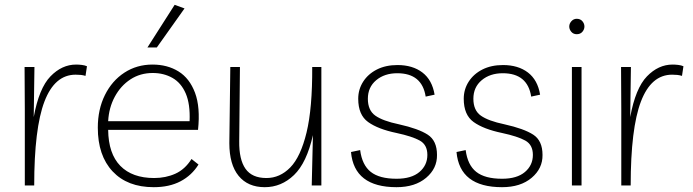

<svg xmlns="http://www.w3.org/2000/svg" viewBox="-20 -770 2875 797"><path d="M335 -455Q325 -458 315.5 -459Q306 -460 294 -460Q207 -460 164.5 -348.5Q122 -237 122 0H83V-315L82 -492H123L120 -284Q142 -404 189.5 -453Q237 -502 296 -502Q307 -502 319.5 -500.5Q332 -499 341 -495Z M618 7Q509 7 447.5 -58.5Q386 -124 386 -240Q386 -316 415.5 -375.5Q445 -435 496.5 -468.5Q548 -502 613 -502Q675 -502 721 -473.5Q767 -445 789.5 -385Q812 -325 802 -231H429Q430 -132 479.5 -81.5Q529 -31 620 -31Q668 -31 708 -49Q748 -67 775 -110L804 -87Q776 -42 729.5 -17.5Q683 7 618 7ZM614 -467Q562 -467 521.5 -440.5Q481 -414 456.5 -368.5Q432 -323 429 -267H767Q770 -338 751 -382Q732 -426 696 -446.5Q660 -467 614 -467ZM592 -573 705 -750 746 -735 631 -573Z M1079 7Q1009 7 970.5 -40Q932 -87 932 -176L936 -492H976L973 -184Q972 -108 999 -69.5Q1026 -31 1086 -31Q1142 -31 1185 -75Q1228 -119 1252.5 -220Q1277 -321 1276 -492H1314V0H1274L1279 -209Q1253 -94 1200.5 -43.5Q1148 7 1079 7Z M1626 7Q1450 7 1437 -139L1475 -147Q1483 -85 1519 -56.5Q1555 -28 1626 -28Q1688 -28 1721 -56Q1754 -84 1754 -127Q1754 -169 1722.5 -186.5Q1691 -204 1626 -218Q1549 -234 1508 -263.5Q1467 -293 1467 -360Q1467 -399 1487.5 -431Q1508 -463 1544.5 -481.5Q1581 -500 1630 -500Q1693 -500 1733.5 -469Q1774 -438 1784 -377L1747 -369Q1732 -466 1629 -466Q1576 -466 1541.5 -437Q1507 -408 1507 -360Q1507 -312 1538 -290Q1569 -268 1636 -254Q1717 -236 1755.5 -211Q1794 -186 1794 -127Q1795 -71 1749 -32Q1703 7 1626 7Z M2064 7Q1888 7 1875 -139L1913 -147Q1921 -85 1957 -56.5Q1993 -28 2064 -28Q2126 -28 2159 -56Q2192 -84 2192 -127Q2192 -169 2160.5 -186.5Q2129 -204 2064 -218Q1987 -234 1946 -263.5Q1905 -293 1905 -360Q1905 -399 1925.5 -431Q1946 -463 1982.5 -481.5Q2019 -500 2068 -500Q2131 -500 2171.5 -469Q2212 -438 2222 -377L2185 -369Q2170 -466 2067 -466Q2014 -466 1979.5 -437Q1945 -408 1945 -360Q1945 -312 1976 -290Q2007 -268 2074 -254Q2155 -236 2193.5 -211Q2232 -186 2232 -127Q2233 -71 2187 -32Q2141 7 2064 7Z M2394 -492V0H2354V-492ZM2374 -628Q2360 -628 2351.5 -638Q2343 -648 2343 -660Q2343 -672 2352 -682Q2361 -692 2374 -692Q2389 -692 2397.5 -682Q2406 -672 2406 -660Q2406 -648 2397.5 -638Q2389 -628 2374 -628Z M2811 -455Q2801 -458 2791.5 -459Q2782 -460 2770 -460Q2683 -460 2640.5 -348.5Q2598 -237 2598 0H2559V-315L2558 -492H2599L2596 -284Q2618 -404 2665.5 -453Q2713 -502 2772 -502Q2783 -502 2795.5 -500.5Q2808 -499 2817 -495Z"/></svg>

Font: Livvic ExtraLight
Style: Regular
Weight: 275
Designer: Jacques Le Bailly, Baron von Fonthausen
Version: Version 1.001; ttfautohint (v1.8.2)